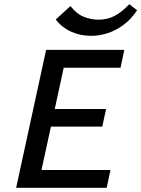

<svg xmlns="http://www.w3.org/2000/svg" viewBox="-20 -896 674 916"><path d="M489 0H57L200 -658H573L555 -573H284L178 -85H507ZM152 -292 170 -376H486L468 -292ZM415 -725Q363 -725 319 -745Q275 -765 246 -803L316 -867Q347 -828 382 -815Q417 -802 450 -802Q491 -802 525.5 -819.5Q560 -837 597 -876L634 -847Q607 -806 571.5 -779Q536 -752 496 -738.5Q456 -725 415 -725Z"/></svg>

Font: Ysabeau Infant SemiBold
Style: Italic
Weight: 600
Italic angle: -12°
Designer: Christian Thalmann (Catharsis Fonts)
Version: Version 2.002; featfreeze: ss01,ss02,lnum